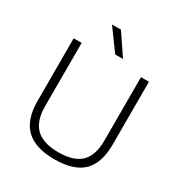

<svg xmlns="http://www.w3.org/2000/svg" viewBox="-206 -1037 1119 1191"><g transform="rotate(30 354.0 -441.5)"><path d="M86 -251V-700H143V-246Q143 -141 195 -90.5Q247 -40 356 -40Q466 -40 517 -90Q568 -140 568 -246V-700H625V-251Q625 -117 560 -53.5Q495 10 356 10Q219 10 152.5 -54.5Q86 -119 86 -251ZM249 -893H313L415 -742H359Z"/></g></svg>

Font: Krub Light
Style: Regular
Weight: 300
Designer: Ekaluck Peanpanawate
Foundry: Cadson Demak Co.,Ltd.
Version: Version 1.000; ttfautohint (v1.6)